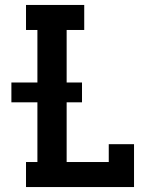

<svg xmlns="http://www.w3.org/2000/svg" viewBox="-20 -755 640 775"><path d="M85 0V-101H131V-342H26V-422H131V-634H85V-735H320V-634H249V-422H311V-342H249V-101H419V-173H521V0Z"/></svg>

Font: Iosevka Slab Extended
Style: Bold
Weight: 700
Width: 7
Monospace: yes
Designer: Belleve Invis
Foundry: Belleve Invis
Version: Version 11.1.0; ttfautohint (v1.8.3)